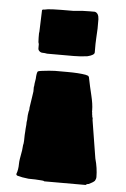

<svg xmlns="http://www.w3.org/2000/svg" viewBox="-52 -721 514 782"><g transform="rotate(5 205.5 -330.0)"><path d="M125 -496Q120 -497 115.5 -497.5Q111 -498 106 -498Q99 -498 93.5 -503Q88 -508 88 -514V-533Q85 -536 85 -558Q85 -571 85 -575.5Q85 -580 86 -583L89 -670Q89 -674 99 -674Q109 -677 134 -678Q159 -679 216 -679L228 -680Q248 -683 283 -683H304Q320 -679 321 -654V-616Q320 -590 319 -577.5Q318 -565 318 -553.5Q318 -542 318 -518Q318 -507 290 -500Q276 -498 262 -497Q248 -496 234 -496ZM159 23Q155 20 145 20Q135 19 121.5 18.5Q108 18 94 18Q66 15 49 10Q43 8 43 3Q50 -15 50 -39Q50 -48 52 -60.5Q54 -73 58 -95L60 -116Q62 -122 62.5 -135Q63 -148 63 -159L64 -173Q64 -177 64.5 -183.5Q65 -190 66 -200Q66 -213 67 -216Q68 -219 68 -230Q68 -235 68.5 -239.5Q69 -244 70 -250Q70 -252 70.5 -254Q71 -256 72 -259Q73 -262 73 -271Q77 -297 79.5 -314Q82 -331 83 -338Q83 -351 83 -354.5Q83 -358 84 -359L85 -371L88 -390Q89 -416 94 -421Q99 -423 111.5 -424.5Q124 -426 139 -427.5Q154 -429 163 -429H213Q261 -429 289 -424L299 -421Q303 -417 303 -416Q307 -396 311 -378Q315 -360 319 -344Q328 -307 328 -283V-276Q329 -275 329 -270Q329 -265 330 -263Q330 -256 333 -250V-243L358 -88Q369 -49 369 -13Q369 -5 364 3Q357 10 340 18Q333 18 328 23Z"/></g></svg>

Font: Sigmar
Style: Regular
Weight: 400
Designer: Vernon Adams
Foundry: Vernon Adams
Version: Version 1.000; ttfautohint (v1.8.4.7-5d5b);gftools[0.9.24]